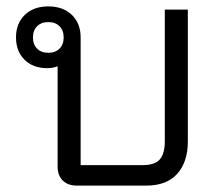

<svg xmlns="http://www.w3.org/2000/svg" viewBox="-20 -580 687 600"><path d="M567 -550V-138Q567 -74 534 -37Q501 0 437 0H220Q192 0 176 -16Q160 -32 160 -60V-373Q146 -367 127 -367Q83 -367 56.5 -393.5Q30 -420 30 -463Q30 -507 57.5 -533.5Q85 -560 131 -560Q177 -560 204.5 -533.5Q232 -507 232 -463V-64H426Q464 -64 479.5 -82Q495 -100 495 -138V-550ZM179 -463Q179 -485 166 -498Q153 -511 131 -511Q109 -511 96 -498Q83 -485 83 -463Q83 -441 96 -428Q109 -415 131 -415Q153 -415 166 -428Q179 -441 179 -463Z"/></svg>

Font: Stavian Regular
Style: Regular
Weight: 400
Version: Version 1.000; ttfautohint (v1.6)